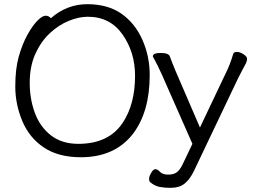

<svg xmlns="http://www.w3.org/2000/svg" viewBox="-20 -733 1221 917"><path d="M710 -464Q710 -480 747.5 -480Q785 -480 791 -464Q799 -441 819 -393L935 -124L1058 -383Q1078 -422 1094 -476Q1097 -485 1111.5 -485Q1126 -485 1143 -474Q1160 -463 1160 -452Q1160 -441 1154.5 -430.5Q1149 -420 1138 -399.5Q1127 -379 1118 -361L907 82Q887 124 861.5 144Q836 164 797 164H787Q768 164 744 160Q720 156 697 137Q692 132 692 121Q692 110 702 92.5Q712 75 722 75Q732 75 744.5 88Q757 101 783.5 101Q810 101 825.5 89Q841 77 855 46L899 -46L753 -377Q731 -425 720.5 -443.5Q710 -462 710 -464ZM223 -646Q299 -713 397 -713Q495 -713 560 -667.5Q625 -622 660 -543Q695 -464 695 -375Q695 -200 616 -95Q529 18 366 18Q259 18 189.5 -28.5Q120 -75 86.5 -155Q53 -235 53 -319.5Q53 -404 69.5 -462.5Q86 -521 110 -565Q134 -609 158 -633.5Q182 -658 197.5 -658Q213 -658 223 -646ZM354 -46Q498 -46 565 -145Q625 -234 625 -371Q625 -483 565.5 -568Q506 -653 399 -653Q356 -653 307.5 -633Q259 -613 217 -573.5Q175 -534 148.5 -475Q122 -416 122 -337.5Q122 -259 147 -192.5Q172 -126 224 -86Q276 -46 354 -46Z"/></svg>

Font: QiushuiShotai
Style: Regular
Weight: 600
Designer: Fontworks Inc.
Foundry: Fontworks Inc.
Version: Version 1.250